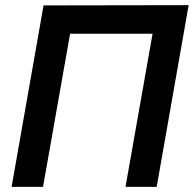

<svg xmlns="http://www.w3.org/2000/svg" viewBox="-20 -725 752 745"><path d="M25 0H147L252 -594H572L467 0H588L712 -705L149 -704Z"/></svg>

Font: Geom Medium
Style: Italic
Weight: 500
Italic angle: -10°
Version: Version 1.102